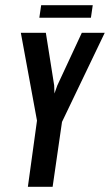

<svg xmlns="http://www.w3.org/2000/svg" viewBox="-20 -717 422 737"><path d="M87 0 122 -254 60 -591H156L188 -389L189 -358L200 -389L294 -591H382L218 -249L182 0ZM131 -649 138 -697H336L329 -649Z"/></svg>

Font: Alumni Sans SemiBold
Style: Italic
Weight: 600
Italic angle: -8°
Version: Version 1.016